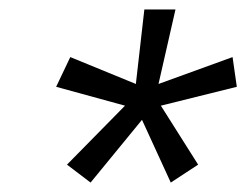

<svg xmlns="http://www.w3.org/2000/svg" viewBox="-20 -688 528 407"><path d="M172 -301 122 -339 245 -464 99 -504 129 -567 268 -510 286 -668H352L316 -510L473 -567L482 -504L321 -464L400 -339L342 -301L281 -434Z"/></svg>

Font: Gantari
Style: Italic
Weight: 400
Italic angle: -10°
Designer: Anugrah Pasau
Foundry: Lafontype
Version: Version 1.000; ttfautohint (v1.8.3)